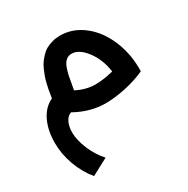

<svg xmlns="http://www.w3.org/2000/svg" viewBox="-197 -701 1216 1243"><g transform="rotate(-30 411.0 -79.0)"><path d="M153 370Q101 308 70.5 225Q40 142 40 57Q40 -35 73 -104Q106 -173 168 -202Q169 -207 172.5 -229.5Q176 -252 178.5 -265.5Q181 -279 187.5 -306Q194 -333 200.5 -350.5Q207 -368 218 -393.5Q229 -419 241.5 -436Q254 -453 272 -472Q290 -491 310.5 -502Q331 -513 358 -520.5Q385 -528 416 -528Q511 -528 590.5 -465.5Q670 -403 714 -296Q758 -189 754 -66Q684 -34 602 -17Q520 0 455 0Q341 0 230 -62Q202 -53 186.5 -20.5Q171 12 171 55Q171 111 200 181Q229 251 277 304ZM457 -139Q520 -139 593 -158Q580 -253 528.5 -321Q477 -389 422 -389Q397 -389 379.5 -373.5Q362 -358 352 -330Q342 -302 336.5 -277Q331 -252 326 -219.5Q321 -187 318 -175Q390 -139 457 -139Z"/></g></svg>

Font: Montserrat-Arabic SemiBold
Style: Regular
Weight: 600
Designer: Mohamed Gaber
Foundry: Kief Type Foundry
Version: Version 5.008;PS 005.008;hotconv 1.0.88;makeotf.lib2.5.64775